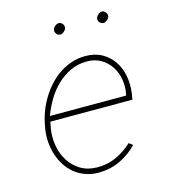

<svg xmlns="http://www.w3.org/2000/svg" viewBox="-109 -809 805 906"><g transform="rotate(-15 293.5 -356.0)"><path d="M261.7 9.8Q226.6 9.8 197.3 -1Q168 -11.7 145 -30.3Q122.1 -48.8 106 -74Q89.8 -99.1 80.3 -128.2Q70.8 -157.2 68.1 -189.2Q65.4 -221.2 70.3 -252.9L74.2 -274.4Q80.1 -306.6 92.3 -338.6Q104.5 -370.6 122.6 -399.9Q140.6 -429.2 163.8 -454.6Q187 -480 214.8 -498.5Q242.7 -517.1 274.4 -527.6Q306.2 -538.1 341.8 -538.1Q388.7 -538.1 422.9 -518.8Q457 -499.5 478.3 -467.8Q499.5 -436 507.1 -395.5Q514.6 -355 508.8 -312.5L503.9 -281.7H103L101.6 -274.4L97.2 -252.9Q89.8 -210.9 96.7 -168.7Q103.5 -126.5 124.5 -92.8Q145.5 -59.1 179.9 -37.8Q214.4 -16.6 261.2 -16.1Q311.5 -15.6 354.5 -35.2Q397.5 -54.7 433.6 -88.4L451.7 -74.2Q413.6 -34.7 365.5 -12.5Q317.4 9.8 261.7 9.8ZM342.3 -511.7Q298.3 -511.7 261.2 -494.1Q224.1 -476.6 194.6 -448Q165 -419.4 143.3 -382.8Q121.6 -346.2 107.9 -308.1H480L481.4 -314.5Q488.8 -350.1 482.7 -385.5Q476.6 -420.9 458.7 -448.7Q440.9 -476.6 411.4 -494.1Q381.8 -511.7 342.3 -511.7ZM231 -693.8Q232.4 -703.6 241.7 -712.2Q251 -720.7 260.7 -720.7Q266.1 -720.7 270.8 -718.3Q275.4 -715.8 278.8 -711.7Q282.2 -707.5 283.7 -702.6Q285.2 -697.8 284.7 -692.9Q283.2 -683.1 273.7 -674.8Q264.2 -666.5 254.4 -666.5Q244.1 -667 237.1 -675.5Q230 -684.1 231 -693.8ZM441.9 -693.8Q443.4 -703.6 452.6 -712.2Q461.9 -720.7 471.7 -720.7Q481.9 -720.7 489.3 -711.7Q496.6 -702.6 495.6 -692.9Q494.1 -683.1 484.6 -674.8Q475.1 -666.5 465.3 -666.5Q455.1 -667 447.8 -675.5Q440.4 -684.1 441.9 -693.8Z"/></g></svg>

Font: TypoPRO Roboto Mono
Style: Italic
Weight: 250
Designer: Google
Version: Version 2.000986; 2015; ttfautohint (v1.3)